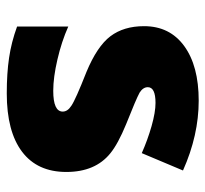

<svg xmlns="http://www.w3.org/2000/svg" viewBox="-40 -563 613 573"><g transform="rotate(90 266.5 -276.5)"><path d="M251 -128.9Q313 -128.9 313 -157.2Q313 -171.9 295.4 -183.1Q277.8 -195.3 194.8 -228Q118.2 -259.8 88.1 -299.6Q58.1 -339.4 58.1 -399.9Q58.1 -476.6 117.4 -519.8Q176.8 -563 280.3 -563Q383.8 -563 488.8 -516.1L437 -393.1Q397.5 -410.6 356.2 -422.4Q314.9 -434.1 287.1 -434.1Q240.2 -434.1 240.2 -411.1Q240.2 -397 256.3 -386.7Q275.9 -376 351.1 -346.2Q409.2 -322.3 437.5 -299.3Q493.2 -254.4 493.2 -168Q493.2 -81.5 432.9 -35.9Q372.6 9.8 258.8 9.8Q198.7 9.8 152.3 2.9Q106 -3.9 59.1 -21V-173.8Q104 -153.8 157.5 -141.4Q210.9 -128.9 251 -128.9Z"/></g></svg>

Font: Open Sans Hebrew Extra Bold
Style: Regular
Weight: 800
Foundry: Ascender Corporation, Yanek Iontef
Version: Version 2.001;PS 002.001;hotconv 1.0.70;makeotf.lib2.5.58329